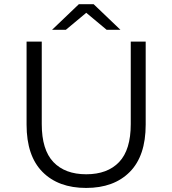

<svg xmlns="http://www.w3.org/2000/svg" viewBox="-20 -901 832 927"><path d="M395.9 6.4Q261.8 6.4 185.1 -71Q108.3 -148.4 108.3 -299.2V-700H181.6V-301.9Q181.6 -177.8 237.7 -118.7Q293.9 -59.6 396.4 -59.6Q499 -59.6 555.2 -118.7Q611.3 -177.8 611.3 -301.9V-700H683.4V-299.2Q683.4 -148.4 606.7 -71Q529.9 6.4 395.9 6.4ZM231.2 -757 360.6 -880.6H432.3L561.6 -757H495L368.5 -862.6H424.4L297.9 -757Z"/></svg>

Font: Montserrat Thin
Style: Regular
Weight: 100
Designer: Julieta Ulanovsky
Foundry: Julieta Ulanovsky
Version: Version 9.000